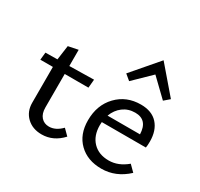

<svg xmlns="http://www.w3.org/2000/svg" viewBox="-149 -891 1134 1087"><g transform="rotate(30 418.5 -347.5)"><path d="M335 -92 372 -55Q315 7 239 7Q179 7 141.5 -29Q104 -65 104 -122V-356H22L27 -405L105 -406L118 -500L182 -513V-407L342 -410L337 -355H182V-136Q182 -96 201.5 -74Q221 -52 253 -52Q296 -52 335 -92Z M628 -609 518 -502 482 -532 628 -702 774 -532 739 -502ZM760 -102 798 -64Q723 6 629 6Q538 6 482.5 -48Q427 -102 427 -194Q427 -294 488 -357.5Q549 -421 643 -421Q715 -421 753 -379Q791 -337 791 -265Q791 -238 788 -224H500Q499 -217 499 -203Q499 -135 537.5 -95Q576 -55 642 -55Q704 -55 760 -102ZM638 -365Q593 -365 559.5 -340Q526 -315 510 -272H722Q719 -365 638 -365Z"/></g></svg>

Font: EauTest Medium
Style: Regular
Weight: 500
Designer: Christian Thalmann (Catharsis Fonts)
Version: Version 0.001;PS 000.001;hotconv 1.0.88;makeotf.lib2.5.64775